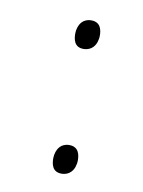

<svg xmlns="http://www.w3.org/2000/svg" viewBox="-51 -413 313 419"><g transform="rotate(10 105.5 -203.5)"><path d="M89.4 -63C89.4 -50.8 91.8 -32.7 112.8 -32.7C131.8 -32.7 138.7 -46.9 140.6 -52.7C142.1 -57.1 143.1 -62.5 143.1 -67.4C143.1 -79.6 140.1 -97.2 119.1 -97.2C100.1 -97.2 93.8 -83 91.8 -77.1C90.3 -72.8 89.4 -67.9 89.4 -63ZM89.4 -339.4C89.4 -327.1 91.8 -309.1 112.8 -309.1C131.8 -309.1 138.7 -323.2 140.6 -329.1C142.1 -333.5 143.1 -338.9 143.1 -343.8C143.1 -356 140.1 -373.5 119.1 -373.5C100.1 -373.5 93.8 -359.4 91.8 -353.5C90.3 -349.1 89.4 -344.2 89.4 -339.4Z"/></g></svg>

Font: WireWyrm
Style: Light
Weight: 200
Version: Version 001.000